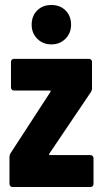

<svg xmlns="http://www.w3.org/2000/svg" viewBox="-20 -750 412 770"><path d="M18 -12V-120Q18 -128 22 -135L182 -381Q185 -387 179 -387H36Q31 -387 27.5 -390.5Q24 -394 24 -399V-502Q24 -507 27.5 -510.5Q31 -514 36 -514H337Q342 -514 345.5 -510.5Q349 -507 349 -502V-395Q349 -388 344 -380L178 -134Q176 -132 177 -130Q178 -128 181 -128H343Q348 -128 351.5 -124.5Q355 -121 355 -116V-12Q355 -7 351.5 -3.5Q348 0 343 0H30Q25 0 21.5 -3.5Q18 -7 18 -12ZM107 -651Q107 -686 129 -708Q151 -730 186 -730Q221 -730 243 -708Q265 -686 265 -651Q265 -617 242.5 -594.5Q220 -572 186 -572Q152 -572 129.5 -594.5Q107 -617 107 -651Z"/></svg>

Font: Barlow Condensed
Style: Bold
Weight: 700
Width: 3
Designer: Jeremy Tribby
Foundry: Tribby Type
Version: Version 1.500